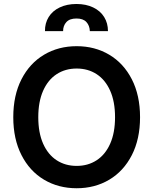

<svg xmlns="http://www.w3.org/2000/svg" viewBox="-20 -953 784 982"><path d="M372.1 9.8Q278.8 9.8 205.3 -33.9Q131.8 -77.6 89.8 -159.9Q47.9 -242.2 47.9 -353.5Q47.9 -465.3 89.8 -547.4Q131.8 -629.4 205.3 -673.1Q278.8 -716.8 372.1 -716.8Q465.3 -716.8 538.8 -673.1Q612.3 -629.4 654.3 -547.4Q696.3 -465.3 696.3 -353.5Q696.3 -241.7 654.3 -159.7Q612.3 -77.6 538.8 -33.9Q465.3 9.8 372.1 9.8ZM372.1 -602.5Q314 -602.5 269.5 -573.5Q225.1 -544.4 200.4 -488.5Q175.8 -432.6 175.8 -353.5Q175.8 -274.4 200.4 -218.5Q225.1 -162.6 269.5 -133.5Q314 -104.5 372.1 -104.5Q430.2 -104.5 474.6 -133.5Q519 -162.6 543.7 -218.5Q568.4 -274.4 568.4 -353.5Q568.4 -432.6 543.7 -488.5Q519 -544.4 474.6 -573.5Q430.2 -602.5 372.1 -602.5ZM371.1 -932.6Q419.9 -932.6 456.5 -915Q493.2 -897.5 512.7 -866Q532.2 -834.5 532.2 -793.9H439.5Q438.5 -822.3 421.9 -840.3Q405.3 -858.4 371.1 -858.4Q336.4 -858.4 319.6 -840.1Q302.7 -821.8 302.7 -793.9H210Q209.5 -834.5 229 -866Q248.5 -897.5 285.4 -915Q322.3 -932.6 371.1 -932.6Z"/></svg>

Font: Pretendard GOV SemiBold
Style: Regular
Weight: 600
Designer: Base glyphs from Inter by Rasmus Andersson; Hangeul glyphs from Noto Sans CJK(Source Han Sans) by Jang Soo-young and Kan
Foundry: Kil Hyung-jin
Version: Version 1.309